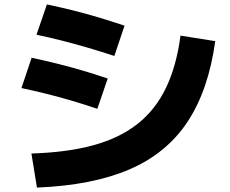

<svg xmlns="http://www.w3.org/2000/svg" viewBox="-20 -805 1040 868"><path d="M122 -111Q284 -116 402.5 -148.5Q521 -181 602 -245Q683 -309 730.5 -408Q778 -507 796 -644L953 -619Q923 -399 828.5 -255.5Q734 -112 566 -39.5Q398 33 147 43ZM420 -313Q358 -334 302 -350.5Q246 -367 191.5 -380.5Q137 -394 77 -407L123 -544Q183 -531 237.5 -517.5Q292 -504 348.5 -487.5Q405 -471 467 -450ZM497 -552Q433 -573 376.5 -589.5Q320 -606 263.5 -620.5Q207 -635 145 -648L192 -785Q254 -772 310 -758Q366 -744 423 -727Q480 -710 543 -689Z"/></svg>

Font: M PLUS 2 ExtraBold
Style: Regular
Weight: 800
Version: Version 1.001